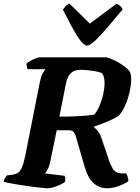

<svg xmlns="http://www.w3.org/2000/svg" viewBox="-31 -1012 752 1032"><path d="M223 0Q216 0 192.5 -2.5Q169 -5 138 -9Q107 -13 76 -18Q45 -23 21 -27.5Q-3 -32 -11 -35Q-9 -46 -3.5 -55.5Q2 -65 5 -69L36 -73Q52 -75 64 -82Q76 -89 86 -110.5Q96 -132 105 -176L181 -560Q187 -593 196.5 -613.5Q206 -634 215 -640H118Q115 -644 113 -652.5Q111 -661 112 -671Q119 -678 133.5 -685.5Q148 -693 162 -698.5Q176 -704 182 -704H541Q564 -698 589.5 -685Q615 -672 636 -656.5Q657 -641 667 -626Q674 -611 674 -587Q674 -553 665 -515Q656 -477 641 -443.5Q626 -410 607 -390Q585 -375 546 -358.5Q507 -342 475 -332V-327Q492 -314 503 -295Q514 -276 524 -241L548 -171Q560 -130 575.5 -105Q591 -80 624 -80H647Q651 -74 655 -62Q659 -50 659 -38Q635 -21 602.5 -10.5Q570 0 545 0Q502 0 471 -28.5Q440 -57 423 -119L378 -274Q374 -290 366 -301Q358 -312 337 -312H274L240 -148Q235 -121 226.5 -104Q218 -87 211 -80L316 -67Q318 -62 319.5 -54.5Q321 -47 319 -35Q303 -22 273 -11Q243 0 223 0ZM288 -385Q338 -385 389 -387.5Q440 -390 476 -396Q492 -416 504.5 -445Q517 -474 524 -506Q531 -538 531 -566Q531 -601 517 -619Q504 -625 481.5 -629Q459 -633 436.5 -635Q414 -637 402 -637Q367 -637 348.5 -617.5Q330 -598 323 -561ZM437 -767Q422 -767 401.5 -793.5Q381 -820 357 -864.5Q333 -909 307 -960Q315 -971 322.5 -980Q330 -989 343 -992L452 -885L595 -992Q608 -987 616.5 -978.5Q625 -970 628 -961Q584 -909 546.5 -864.5Q509 -820 480.5 -793.5Q452 -767 437 -767Z"/></svg>

Font: Texturina ExtraBold
Style: Italic
Weight: 800
Italic angle: -11°
Designer: Guillermo Torres Carreño
Foundry: Omnibus-Type
Version: Version 1.002; ttfautohint (v1.8.3)